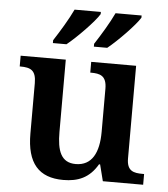

<svg xmlns="http://www.w3.org/2000/svg" viewBox="-54 -815 763 873"><g transform="rotate(5 327.5 -378.0)"><path d="M353 -619V-606H414C459 -642 536 -721 557 -756V-766H438C417 -721 381 -662 353 -619ZM166 -619V-606H228C273 -642 350 -721 371 -756V-766H251C230 -721 194 -662 166 -619ZM267 10C334 10 386 -11 423 -75H428L447 0H631V-49H624C584 -49 552 -55 552 -113V-536H347V-487H350C391 -487 422 -480 422 -420V-223C422 -128 391 -67 317 -67C250 -67 231 -120 231 -206V-536H25V-487H28C75 -487 100 -476 100 -417V-187C100 -52 155 10 267 10Z"/></g></svg>

Font: Noto Serif Ethiopic SemiBold
Style: Regular
Weight: 600
Designer: Monotype Design Team
Foundry: Monotype Imaging Inc.
Version: Version 2.102